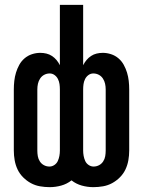

<svg xmlns="http://www.w3.org/2000/svg" viewBox="-20 -760 590 792"><path d="M365 12Q341 12 317.5 5.5Q294 -1 275 -16Q256 -1 232.5 5.5Q209 12 185 12Q165 12 145 8.5Q125 5 107.5 -4.5Q90 -14 75.5 -28.5Q61 -43 52.5 -61Q44 -79 40.5 -99Q37 -119 37 -139V-391Q37 -409 39 -426.5Q41 -444 46 -460.5Q51 -477 59.5 -492.5Q68 -508 81.5 -519.5Q95 -531 112 -536.5Q129 -542 146 -542Q159 -542 171.5 -539Q184 -536 194.5 -529Q205 -522 213 -512.5Q221 -503 227 -491V-740H323V-491Q329 -503 337 -512.5Q345 -522 355.5 -529Q366 -536 378.5 -539Q391 -542 404 -542Q421 -542 438 -536.5Q455 -531 468.5 -519.5Q482 -508 490.5 -492.5Q499 -477 504 -460.5Q509 -444 511 -426.5Q513 -409 513 -391V-139Q513 -119 509.5 -99Q506 -79 497.5 -61Q489 -43 474.5 -28.5Q460 -14 442.5 -4.5Q425 5 405 8.5Q385 12 365 12ZM184 -73Q195 -73 204.5 -79.5Q214 -86 218.5 -96Q223 -106 225 -117Q227 -128 227 -139V-391Q227 -402 225.5 -413Q224 -424 219 -434Q214 -444 205 -450.5Q196 -457 185 -457Q173 -457 162.5 -451.5Q152 -446 145.5 -436Q139 -426 136.5 -414.5Q134 -403 134 -391V-139Q134 -127 136 -115.5Q138 -104 144.5 -94Q151 -84 161.5 -78.5Q172 -73 184 -73ZM366 -73Q378 -73 388.5 -78.5Q399 -84 405.5 -94Q412 -104 414 -115.5Q416 -127 416 -139V-391Q416 -403 413.5 -414.5Q411 -426 404.5 -436Q398 -446 387.5 -451.5Q377 -457 365 -457Q354 -457 345 -450.5Q336 -444 331 -434Q326 -424 324.5 -413Q323 -402 323 -391V-139Q323 -128 325 -117Q327 -106 331.5 -96Q336 -86 345.5 -79.5Q355 -73 366 -73Z"/></svg>

Font: Lode Dark Term
Style: Bold
Weight: 700
Monospace: yes
Designer: Belleve Invis
Foundry: Belleve Invis
Version: Version 29.2.0